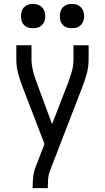

<svg xmlns="http://www.w3.org/2000/svg" viewBox="-20 -968 540 988"><path d="M148 0V-7Q148 -34 151 -60Q154 -86 164 -111L209 -227L98 -516Q84 -551 74 -587.5Q64 -624 64 -662V-735H142V-662Q142 -646 144.5 -630.5Q147 -615 150.5 -600Q154 -585 159.5 -570Q165 -555 170 -540L248 -329L330 -541Q341 -570 349.5 -600Q358 -630 358 -662V-735H436V-662Q436 -624 426 -587.5Q416 -551 402 -516L236 -86Q229 -67 227.5 -47Q226 -27 226 -7V0ZM350 -823Q337 -823 325 -826.5Q313 -830 304 -839Q295 -848 291.5 -860Q288 -872 288 -885Q288 -898 291.5 -910Q295 -922 304 -931Q313 -940 325 -944Q337 -948 350 -948Q363 -948 375 -944Q387 -940 396 -931Q405 -922 409 -910Q413 -898 413 -885Q413 -872 409 -860Q405 -848 396 -839Q387 -830 375 -826.5Q363 -823 350 -823ZM150 -823Q137 -823 125 -826.5Q113 -830 104 -839Q95 -848 91.5 -860Q88 -872 88 -885Q88 -898 91.5 -910Q95 -922 104 -931Q113 -940 125 -944Q137 -948 150 -948Q163 -948 175 -944Q187 -940 196 -931Q205 -922 209 -910Q213 -898 213 -885Q213 -872 209 -860Q205 -848 196 -839Q187 -830 175 -826.5Q163 -823 150 -823Z"/></svg>

Font: Iosevka Curly
Style: Regular
Weight: 400
Monospace: yes
Designer: Belleve Invis
Foundry: Belleve Invis
Version: Version 22.1.2; ttfautohint (v1.8.4)